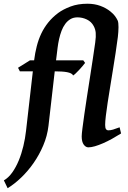

<svg xmlns="http://www.w3.org/2000/svg" viewBox="-62 -762 677 1019"><path d="M580.6 -53.7Q556.6 -38.6 532.2 -25.1Q507.8 -11.7 484.9 -1.7Q461.9 8.3 441.9 14.2Q421.9 20 406.7 20Q393.1 20 382.3 5.4Q371.6 -9.3 371.6 -38.1Q371.6 -49.8 375.5 -80.8Q379.4 -111.8 385.5 -154.5Q391.6 -197.3 399.4 -247.8Q407.2 -298.3 415.3 -349.9Q423.3 -401.4 430.7 -450Q438 -498.5 443.4 -536.6Q447.8 -568.4 446 -587.9Q444.3 -607.4 435.1 -624Q422.9 -647 399.2 -658.4Q375.5 -669.9 349.1 -669.9Q327.6 -669.9 311.8 -660.4Q295.9 -650.9 284.2 -635Q272.5 -619.1 264.6 -598.4Q256.8 -577.6 251.7 -554.9Q246.6 -532.2 243.7 -509Q240.7 -485.8 238.3 -464.8L235.4 -441.9H379.9L389.6 -428.2Q384.8 -421.4 376 -411.1Q367.2 -400.9 357.7 -390.6Q348.1 -380.4 339.4 -372.1Q330.6 -363.8 325.7 -361.3Q323.2 -368.2 314.9 -372.3Q306.6 -376.5 294.2 -378.9Q281.7 -381.3 265.6 -382.3Q249.5 -383.3 231.4 -383.3H228.5L195.3 -94.2Q189 -40.5 167.7 9.5Q146.5 59.6 116.5 102.8Q86.4 146 50.5 180.4Q14.6 214.8 -21.5 236.8L-41.5 195.3Q-17.1 181.6 2.7 153.8Q22.5 126 37.4 90.1Q52.2 54.2 62 13.2Q71.8 -27.8 76.2 -67.9L112.3 -383.3H43.5L33.7 -402.3L97.2 -441.9H119.1Q124 -481 133.1 -516.6Q142.1 -552.2 157 -583.7Q171.9 -615.2 194.1 -642.8Q216.3 -670.4 247.1 -693.4Q272.9 -712.4 312 -727.3Q351.1 -742.2 402.3 -742.2Q439.5 -742.2 470.2 -731Q501 -719.7 523.9 -701.2Q539.6 -688.5 548.1 -677Q556.6 -665.5 562.5 -653.3Q564.9 -647.9 565.9 -638.7Q566.9 -629.4 566.9 -617.7Q566.9 -606 565.9 -592.5Q564.9 -579.1 563.5 -565.9Q558.6 -525.9 551.5 -480.7Q544.4 -435.5 537.1 -389.9Q529.8 -344.2 522.5 -299.8Q515.1 -255.4 509.3 -216.8Q503.4 -178.2 499.8 -147.7Q496.1 -117.2 496.1 -99.1Q496.1 -82.5 500.7 -76.4Q505.4 -70.3 513.2 -70.3Q524.4 -70.3 537.8 -74.2Q551.3 -78.1 572.8 -86.4Z"/></svg>

Font: Gentium Basic
Style: Bold Italic
Weight: 700
Italic angle: -8°
Designer: J. Victor Gaultney and Annie Olsen
Foundry: SIL International
Version: Version 1.102; 2013; Maintenance release